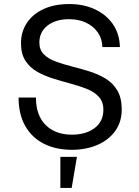

<svg xmlns="http://www.w3.org/2000/svg" viewBox="-20 -730 690 951"><path d="M336 12Q257 12 197.5 -18Q138 -48 105 -106Q72 -164 72 -247H158Q158 -159 206 -111Q254 -63 336 -63Q405 -63 448.5 -95.5Q492 -128 492 -187Q492 -226 469.5 -250.5Q447 -275 410.5 -289.5Q374 -304 331 -315.5Q288 -327 244.5 -340.5Q201 -354 164.5 -374.5Q128 -395 106 -429Q84 -463 84 -516Q84 -573 113.5 -617Q143 -661 196.5 -685.5Q250 -710 323 -710Q394 -710 450 -684Q506 -658 539 -610.5Q572 -563 574 -497H487Q486 -539 464 -570Q442 -601 405.5 -618Q369 -635 323 -635Q256 -635 215.5 -603.5Q175 -572 175 -519Q175 -483 197 -461Q219 -439 255.5 -425.5Q292 -412 335.5 -401Q379 -390 422.5 -376.5Q466 -363 502.5 -341Q539 -319 561 -282Q583 -245 583 -188Q583 -126 550.5 -81Q518 -36 462 -12Q406 12 336 12ZM279 201V47H361L335 201Z"/></svg>

Font: Azeret Mono Light
Style: Regular
Weight: 300
Designer: Martin Vácha
Foundry: Displaay
Version: Version 1.002